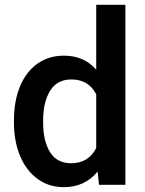

<svg xmlns="http://www.w3.org/2000/svg" viewBox="-20 -770 605 800"><path d="M502.4 -750V0H392.6L386.7 -55.2Q334 9.8 245.6 9.8Q183.1 9.8 136 -24.9Q88.9 -59.6 63.5 -120.6Q38.1 -181.6 38.1 -258.3V-268.6Q38.1 -348.6 63.2 -409.7Q88.4 -470.7 135.5 -504.4Q182.6 -538.1 246.6 -538.1Q329.6 -538.1 380.9 -480V-750ZM380.9 -153.3V-377Q349.1 -439 277.3 -439Q217.8 -439 188.7 -391.6Q159.7 -344.2 159.7 -268.6V-258.3Q159.7 -183.1 188.2 -136.5Q216.8 -89.8 276.4 -89.8Q348.6 -89.8 380.9 -153.3Z"/></svg>

Font: Heebo Medium
Style: Regular
Weight: 500
Designer: Oded Ezer
Foundry: Meir Sadan
Version: Version 2.001; ttfautohint (v1.5.14-ce02) -l 8 -r 50 -G 200 